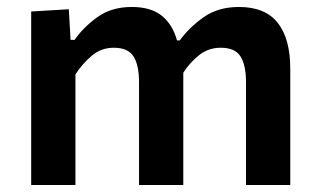

<svg xmlns="http://www.w3.org/2000/svg" viewBox="-20 -531 912 551"><path d="M69.5 0V-498L177.5 -504.5L182.5 -416.5H194Q218.5 -452 259 -481.5Q299.5 -511 358.5 -511Q412.5 -511 443.8 -486.2Q475 -461.5 488 -415H496Q522 -451.5 563.8 -481.2Q605.5 -511 666 -511Q741 -511 777 -465.5Q813 -420 813 -334V0H686V-295Q686 -344 670.2 -369Q654.5 -394 613.5 -394Q578.5 -394 552 -373.2Q525.5 -352.5 506 -322.5V0H379V-295Q379 -344 363.2 -369Q347.5 -394 306.5 -394Q270.5 -394 243.5 -371.2Q216.5 -348.5 196.5 -317.5V0Z"/></svg>

Font: Heraclito SemiBold
Style: Regular
Weight: 600
Designer: Kostas Bartsokas (font) & Cristiano Sobral (main changes)
Foundry: Kostas Bartsokas (font) & Cristiano Sobral (main changes)
Version: Version 1.00;July 8, 2020;FontCreator 13.0.0.2655 64-bit